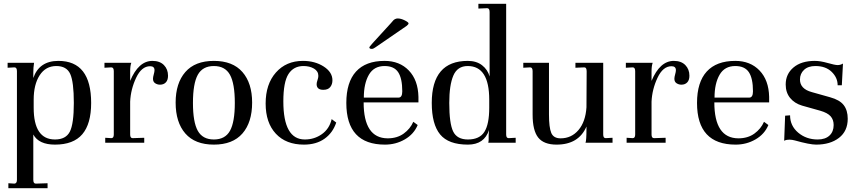

<svg xmlns="http://www.w3.org/2000/svg" viewBox="-20 -750 4508 1009"><path d="M287 -430Q459 -430 459 -209Q459 -99 412.5 -44.5Q366 10 269 10Q184 10 155 -43V195Q155 215 168 215L230 213V239H24V213L56 215Q69 214 69 195V-376Q69 -396 56 -396L20 -394V-420H159Q155 -395 155 -369V-340Q186 -430 287 -430ZM276 -403Q220 -403 188.5 -354.5Q157 -306 157 -226V-184Q157 -17 269 -17Q326 -17 347 -58Q368 -99 368 -209Q368 -320 349 -361.5Q330 -403 276 -403Z M781 -430Q820 -430 841.5 -408Q863 -386 863 -352Q863 -329 851.5 -317Q840 -305 821 -305Q807 -305 795.5 -312.5Q784 -320 784 -336Q784 -345 788 -359Q792 -373 792 -381Q792 -402 769 -402Q724 -402 695.5 -341.5Q667 -281 664 -216V-43Q664 -24 677 -24L738 -26V0H533V-26L565 -24Q578 -24 578 -43V-376Q578 -396 565 -396L529 -394V-420H670Q664 -404 664 -374V-325Q708 -430 781 -430Z M903 -211Q903 -313 954 -371.5Q1005 -430 1104 -430Q1203 -430 1254 -371.5Q1305 -313 1305 -211Q1305 -107 1254 -48.5Q1203 10 1104 10Q1005 10 954 -48.5Q903 -107 903 -211ZM994 -209Q994 -108 1019.5 -62.5Q1045 -17 1104 -17Q1163 -17 1188.5 -62.5Q1214 -108 1214 -209Q1214 -311 1188.5 -357Q1163 -403 1104 -403Q1045 -403 1019.5 -357Q994 -311 994 -209Z M1572 -430Q1635 -430 1681 -400.5Q1727 -371 1727 -328Q1727 -307 1715.5 -292.5Q1704 -278 1679 -278Q1644 -278 1644 -308Q1644 -316 1648.5 -329Q1653 -342 1653 -351Q1653 -376 1630 -389.5Q1607 -403 1575 -403Q1523 -403 1496 -361Q1469 -319 1469 -217Q1469 -17 1582 -17Q1632 -17 1671.5 -45Q1711 -73 1723 -124L1747 -106Q1729 -52 1685.5 -21Q1642 10 1577 10Q1483 10 1429.5 -47.5Q1376 -105 1376 -206Q1376 -308 1430 -369Q1484 -430 1572 -430Z M2127 -627Q2127 -622 2117 -614L1954 -502Q1942 -493 1934 -493Q1921 -493 1921 -501Q1921 -504 1939 -524L2034 -628Q2045 -641 2048 -644Q2051 -647 2057 -650Q2063 -653 2070 -653Q2087 -653 2107 -643Q2127 -633 2127 -627ZM2001 -430Q2080 -430 2128.5 -379.5Q2177 -329 2179 -241V-212H1891Q1891 -24 2017 -23Q2067 -23 2101.5 -48Q2136 -73 2152 -110L2175 -93Q2155 -45 2107.5 -17.5Q2060 10 2003 10Q1800 10 1800 -209Q1800 -318 1851 -374Q1902 -430 2001 -430ZM2001 -403Q1945 -403 1918.5 -357Q1892 -311 1892 -237H2074Q2094 -237 2094 -270Q2094 -338 2072.5 -370.5Q2051 -403 2001 -403Z M2249 -209Q2249 -430 2438 -430Q2484 -430 2513.5 -407Q2543 -384 2553 -348V-687Q2553 -707 2540 -707L2494 -705V-730H2640V-43Q2640 -24 2653 -24L2690 -26V0H2546Q2548 -8 2548 -16V-38Q2548 -46 2549 -56L2550 -67Q2525 10 2439 10Q2337 10 2293 -43.5Q2249 -97 2249 -209ZM2341 -209Q2341 -101 2361.5 -59Q2382 -17 2439 -17Q2500 -17 2525.5 -57Q2551 -97 2551 -184V-226Q2551 -403 2438 -403Q2384 -403 2362.5 -353Q2341 -303 2341 -209Z M3163 -24 3199 -26V0H3057Q3062 -12 3062 -72V-85Q3021 10 2905 10Q2838 10 2808.5 -27Q2779 -64 2779 -148V-376Q2779 -396 2766 -396L2730 -394V-420H2865V-148Q2865 -80 2877 -51.5Q2889 -23 2926 -23Q2983 -23 3020 -66.5Q3057 -110 3062 -186L3063 -375Q3063 -396 3051 -396L3004 -394V-420H3150V-43Q3150 -24 3163 -24ZM3063 -220V-226Z M3521 -430Q3560 -430 3581.5 -408Q3603 -386 3603 -352Q3603 -329 3591.5 -317Q3580 -305 3561 -305Q3547 -305 3535.5 -312.5Q3524 -320 3524 -336Q3524 -345 3528 -359Q3532 -373 3532 -381Q3532 -402 3509 -402Q3464 -402 3435.5 -341.5Q3407 -281 3404 -216V-43Q3404 -24 3417 -24L3478 -26V0H3273V-26L3305 -24Q3318 -24 3318 -43V-376Q3318 -396 3305 -396L3269 -394V-420H3410Q3404 -404 3404 -374V-325Q3448 -430 3521 -430Z M3844 -430Q3923 -430 3971.5 -379.5Q4020 -329 4022 -241V-212H3734Q3734 -24 3860 -23Q3910 -23 3944.5 -48Q3979 -73 3995 -110L4018 -93Q3998 -45 3950.5 -17.5Q3903 10 3846 10Q3643 10 3643 -209Q3643 -318 3694 -374Q3745 -430 3844 -430ZM3844 -403Q3788 -403 3761.5 -357Q3735 -311 3735 -237H3917Q3937 -237 3937 -270Q3937 -338 3915.5 -370.5Q3894 -403 3844 -403Z M4101 -10 4106 -142 4132 -144Q4132 -89 4174.5 -53Q4217 -17 4277 -17Q4317 -17 4339 -37.5Q4361 -58 4361 -93Q4361 -121 4345 -139Q4329 -157 4291 -168L4195 -195Q4155 -207 4132 -235.5Q4109 -264 4109 -306Q4109 -361 4150 -395.5Q4191 -430 4262 -430Q4291 -430 4329.5 -419Q4368 -408 4382 -408Q4397 -408 4410 -416L4404 -302H4382Q4382 -342 4350.5 -372.5Q4319 -403 4265 -403Q4227 -403 4205.5 -383Q4184 -363 4184 -332Q4184 -283 4246 -266L4342 -239Q4393 -225 4414 -197.5Q4435 -170 4435 -126Q4435 -61 4389 -25.5Q4343 10 4269 10Q4235 10 4157 -12Q4142 -16 4130 -16Q4110 -16 4101 -10Z"/></svg>

Font: Unna
Style: Regular
Weight: 400
Designer: Jorge de Buen U.
Foundry: Omnibus-Type
Version: Version 2.006;PS 002.006;hotconv 1.0.70;makeotf.lib2.5.58329